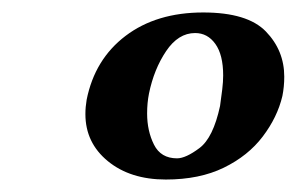

<svg xmlns="http://www.w3.org/2000/svg" viewBox="-20 -656 476 308"><path d="M119 -496Q132 -561 181.5 -598.5Q231 -636 306 -636Q377 -636 406.5 -605.5Q436 -575 436 -533Q436 -517 433 -502Q425 -468 401.5 -437Q378 -406 339 -387Q300 -368 246 -368Q189 -368 153 -397.5Q117 -427 117 -473Q117 -479 117.5 -484.5Q118 -490 119 -496ZM293 -603Q266 -603 246.5 -574Q227 -545 219 -506Q216 -491 216 -474Q216 -446 227 -424Q238 -402 264 -402Q278 -402 300 -418.5Q322 -435 333 -486Q335 -500 336.5 -512.5Q338 -525 338 -535Q338 -568 325.5 -585.5Q313 -603 293 -603Z"/></svg>

Font: Libertinus Serif SemiBold
Style: Italic
Weight: 600
Italic angle: -11.5°
Designer: Philipp H. Poll, Khaled Hosny
Foundry: Caleb Maclennan
Version: Version 7.051;RELEASE